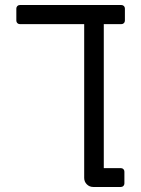

<svg xmlns="http://www.w3.org/2000/svg" viewBox="-20 -599 562 764"><path d="M315 109V-503H59Q53 -503 49 -507Q45 -511 45 -517V-565Q45 -571 49 -575Q53 -579 59 -579H463Q469 -579 473 -575Q477 -571 477 -565V-517Q477 -511 473 -507Q469 -503 463 -503H393V70H461Q467 70 471 74Q475 78 475 84V131Q475 137 471 141Q467 145 461 145H351Q336 145 325.5 134.5Q315 124 315 109Z"/></svg>

Font: Miriam Libre
Style: Regular
Weight: 400
Designer: Michal Sahar
Foundry: Hagilda
Version: Version 1.001